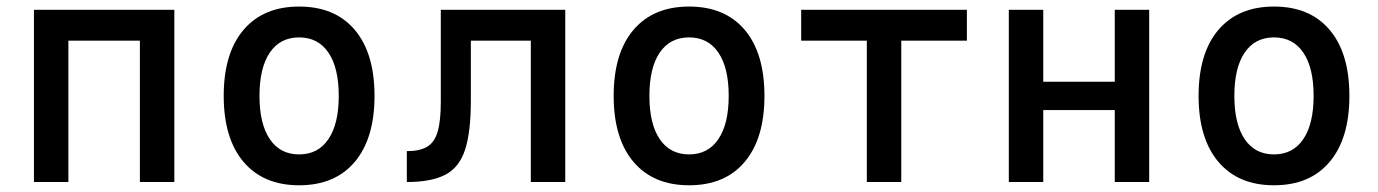

<svg xmlns="http://www.w3.org/2000/svg" viewBox="-20 -547 4142 577"><path d="M400.4 0V-517.6H503.9V0ZM82 0V-517.6H185.5V0ZM112.3 -424.8V-517.6H488.8V-424.8Z M878.9 9.8Q771.5 9.8 711.9 -60.5Q652.3 -130.9 652.3 -258.8Q652.3 -387.2 711.9 -457.3Q771.5 -527.3 878.9 -527.3Q986.8 -527.3 1046.1 -457.3Q1105.5 -387.2 1105.5 -258.8Q1105.5 -130.9 1046.1 -60.5Q986.8 9.8 878.9 9.8ZM878.9 -83Q936 -83 967 -128.9Q998 -174.8 998 -258.8Q998 -343.3 967 -388.9Q936 -434.6 878.9 -434.6Q821.8 -434.6 790.8 -388.9Q759.8 -343.3 759.8 -258.8Q759.8 -174.8 790.8 -128.9Q821.8 -83 878.9 -83Z M1202.6 0V-92.8Q1241.7 -92.8 1263.9 -106.2Q1286.1 -119.6 1295.4 -151.9Q1304.7 -184.1 1304.7 -241.2V-517.6H1395V-244.6Q1395 -150.4 1377.7 -97.2Q1360.4 -43.9 1318.4 -22Q1276.4 0 1202.6 0ZM1575.2 0V-517.6H1678.7V0ZM1330.1 -424.8V-517.6H1660.6V-424.8Z M2050.8 9.8Q1943.4 9.8 1883.8 -60.5Q1824.2 -130.9 1824.2 -258.8Q1824.2 -387.2 1883.8 -457.3Q1943.4 -527.3 2050.8 -527.3Q2158.7 -527.3 2218 -457.3Q2277.3 -387.2 2277.3 -258.8Q2277.3 -130.9 2218 -60.5Q2158.7 9.8 2050.8 9.8ZM2050.8 -83Q2107.9 -83 2138.9 -128.9Q2169.9 -174.8 2169.9 -258.8Q2169.9 -343.3 2138.9 -388.9Q2107.9 -434.6 2050.8 -434.6Q1993.7 -434.6 1962.6 -388.9Q1931.6 -343.3 1931.6 -258.8Q1931.6 -174.8 1962.6 -128.9Q1993.7 -83 2050.8 -83Z M2585 0V-517.6H2688.5V0ZM2387.7 -424.8V-517.6H2885.7V-424.8Z M3330.1 0V-517.6H3433.6V0ZM3011.7 0V-517.6H3115.2V0ZM3042 -216.3V-301.3H3418.5V-216.3Z M3808.6 9.8Q3701.2 9.8 3641.6 -60.5Q3582 -130.9 3582 -258.8Q3582 -387.2 3641.6 -457.3Q3701.2 -527.3 3808.6 -527.3Q3916.5 -527.3 3975.8 -457.3Q4035.2 -387.2 4035.2 -258.8Q4035.2 -130.9 3975.8 -60.5Q3916.5 9.8 3808.6 9.8ZM3808.6 -83Q3865.7 -83 3896.7 -128.9Q3927.7 -174.8 3927.7 -258.8Q3927.7 -343.3 3896.7 -388.9Q3865.7 -434.6 3808.6 -434.6Q3751.5 -434.6 3720.5 -388.9Q3689.5 -343.3 3689.5 -258.8Q3689.5 -174.8 3720.5 -128.9Q3751.5 -83 3808.6 -83Z"/></svg>

Font: Cascadia Mono PL
Style: Regular
Weight: 400
Monospace: yes
Designer: Aaron Bell
Foundry: Saja Typeworks
Version: Version 2102.003